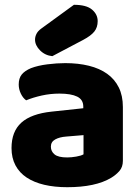

<svg xmlns="http://www.w3.org/2000/svg" viewBox="-20 -764 584 800"><path d="M260 -108Q277 -108 297.5 -111.5Q318 -115 328 -121V-201L256 -195Q228 -193 210 -183Q192 -173 192 -153Q192 -133 207.5 -120.5Q223 -108 260 -108ZM252 -501Q306 -501 350.5 -490Q395 -479 426.5 -456.5Q458 -434 475 -399.5Q492 -365 492 -318V-94Q492 -68 477.5 -51.5Q463 -35 443 -23Q378 16 260 16Q207 16 164.5 6Q122 -4 91.5 -24Q61 -44 44.5 -75Q28 -106 28 -147Q28 -216 69 -253Q110 -290 196 -299L327 -313V-320Q327 -349 301.5 -361.5Q276 -374 228 -374Q190 -374 154 -366Q118 -358 89 -346Q76 -355 67 -373.5Q58 -392 58 -412Q58 -438 70.5 -453.5Q83 -469 109 -480Q138 -491 177.5 -496Q217 -501 252 -501ZM288 -744Q340 -744 363.5 -724Q387 -704 387 -676Q387 -650 373 -632.5Q359 -615 327 -598L198 -530Q168 -533 147 -554Q126 -575 126 -599Q126 -611 132 -623Q138 -635 152 -645Z"/></svg>

Font: Baloo Bhai
Style: Regular
Weight: 400
Designer: Supriya Tembe, Noopur Datye and Ek Type
Foundry: Ek Type
Version: Version 1.443;PS 1.000;hotconv 16.6.51;makeotf.lib2.5.65220;